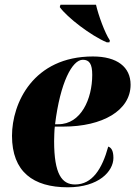

<svg xmlns="http://www.w3.org/2000/svg" viewBox="-20 -786 575 816"><path d="M434 -606H445L447 -614C425 -647 398 -722 388 -766H237L234 -756C265 -712 367 -634 434 -606ZM268 10C400 10 462 -58 462 -115C462 -147 452 -159 440 -163C414 -68 372 -2 299 -2C243 -2 210 -46 210 -186C210 -195 211 -236 213 -248H250C415 -248 535 -316 535 -426C535 -501 478 -546 375 -546C121 -546 31 -347 31 -209C31 -56 121 10 268 10ZM228 -258H214C236 -436 287 -532 332 -532C360 -532 372 -514 372 -468C372 -365 324 -258 228 -258Z"/></svg>

Font: Noto Serif Display SemiCondensed Black
Style: Italic
Weight: 900
Width: 4
Italic angle: -12°
Designer: Monotype Design Team
Foundry: Monotype Imaging Inc.
Version: Version 2.009